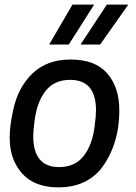

<svg xmlns="http://www.w3.org/2000/svg" viewBox="-20 -800 588 832"><path d="M278 -607H193L294 -780H388ZM414 -607H329L443 -780H536ZM236 -76Q305 -76 342.5 -124Q380 -172 390 -252Q396 -298 396 -322Q396 -454 284 -454Q215 -454 177.5 -406Q140 -358 130 -278Q124 -234 124 -211Q124 -76 236 -76ZM234 12Q116 12 62 -66Q22 -121 22 -204Q22 -255 37 -323Q58 -421 120.5 -481.5Q183 -542 286 -542Q393 -542 445 -481.5Q497 -421 497 -323Q497 -168 414 -64Q347 12 234 12Z"/></svg>

Font: Tanohe Sans Medium
Style: Italic
Weight: 500
Designer: Village Type and Design LLC & Cristiano Sobral
Foundry: Cooper Hewitt Smithsonian Design Museum
Version: Version 1.00;September 29, 2021;FontCreator 13.0.0.2655 64-b